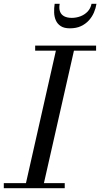

<svg xmlns="http://www.w3.org/2000/svg" viewBox="-60 -990 528 1010"><path d="M70.5 0 240 -750H335L165 0ZM-40 0V-26.5H280.5V0ZM125 -723.5V-750H445.5V-723.5ZM307.5 -841Q277.5 -841 259.8 -852.5Q242 -864 233.8 -882.8Q225.5 -901.5 224.8 -924.2Q224 -947 227.5 -970H254Q249.5 -945.5 255.8 -929Q262 -912.5 278 -904.2Q294 -896 317.5 -896Q341 -896 363 -904.2Q385 -912.5 400.8 -929Q416.5 -945.5 421.5 -970H447.5Q444 -947 434.2 -924.2Q424.5 -901.5 407.5 -882.8Q390.5 -864 366 -852.5Q341.5 -841 307.5 -841Z"/></svg>

Font: Bodoni Moda 9pt
Style: Italic
Weight: 400
Italic angle: -13°
Designer: Owen Earl
Foundry: indestructible type
Version: Version 2.005